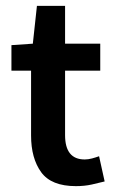

<svg xmlns="http://www.w3.org/2000/svg" viewBox="-20 -624 392 655"><path d="M239 11Q155 11 120.5 -36.5Q86 -84 86 -162V-383H19V-470L92 -475L106 -604H202V-475H322V-383H202V-163Q202 -80 269 -80Q281 -80 294 -83.5Q307 -87 318 -91L337 -5Q318 0 293 5.5Q268 11 239 11Z"/></svg>

Font: Narnoor SemiBold
Style: Regular
Weight: 600
Designer: S. Sridhar Murthy
Foundry: SIL International
Version: Version 3.000